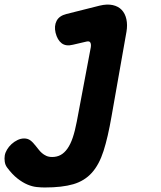

<svg xmlns="http://www.w3.org/2000/svg" viewBox="-91 -560 711 850"><path d="M311 -351Q313 -364 309 -371.5Q305 -379 292 -376L232 -362Q201 -354 182 -368.5Q163 -383 155 -415Q148 -445 159.5 -467.5Q171 -490 203 -498L350 -535Q383 -543 408 -537.5Q433 -532 448 -516Q463 -500 468.5 -475Q474 -450 469 -420L403 -46Q387 47 367.5 108Q348 169 315.5 205Q283 241 233.5 255.5Q184 270 107 270Q91 270 71.5 268Q52 266 30.5 257Q9 248 -14 230Q-37 212 -60 181Q-68 170 -70 155.5Q-72 141 -70 129Q-68 116 -60 102.5Q-52 89 -40 78Q-28 67 -13.5 60Q1 53 16 53Q32 53 43.5 61.5Q55 70 68 87Q74 94 80 102Q86 110 94.5 117.5Q103 125 114 130Q125 135 140 135Q161 135 177.5 126Q194 117 207.5 98Q221 79 231 49.5Q241 20 249 -22Z"/></svg>

Font: Maple Mono ExtraBold
Style: Italic
Weight: 800
Italic angle: -10°
Monospace: yes
Designer: subframe7536
Version: Version 7.200